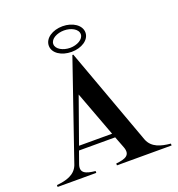

<svg xmlns="http://www.w3.org/2000/svg" viewBox="-157 -1033 1079 1162"><g transform="rotate(-20 382.5 -452.0)"><path d="M15 -12V0H264V-12C203 -18 165 -32 185 -87L212 -163H445L473 -90C495 -33 459 -18 397 -12V0H749V-12C688 -18 631 -32 608 -89L378 -720H372L155 -89C133 -33 77 -18 15 -12ZM222 -190 326 -482 435 -190ZM375 -739C439 -739 493 -773 493 -821C493 -869 439 -904 375 -904C310 -904 257 -869 257 -821C257 -773 310 -739 375 -739ZM375 -765C330 -765 286 -788 286 -821C286 -855 330 -877 375 -877C419 -877 463 -855 463 -821C463 -788 419 -765 375 -765Z"/></g></svg>

Font: Sprat Medium
Style: Regular
Weight: 500
Designer: Ethan Nakache
Foundry: Collletttivo
Version: Version 2.000;Glyphs 3.2 (3217)